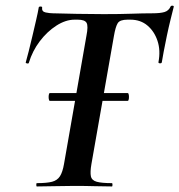

<svg xmlns="http://www.w3.org/2000/svg" viewBox="-20 -673 647 693"><path d="M160 -309Q157 -309 156 -316Q155 -323 156 -330Q157 -337 160 -337H441Q444 -337 445 -330Q446 -323 445 -316Q444 -309 441 -309ZM113 0Q111 0 111 -6Q111 -12 113 -12Q149 -12 168 -17Q187 -22 196.5 -37Q206 -52 211 -81L292 -544Q299 -579 292.5 -590.5Q286 -602 261 -602H249Q217 -602 183.5 -580.5Q150 -559 123.5 -524Q97 -489 84 -446Q83 -443 77.5 -444Q72 -445 73 -448Q77 -462 83.5 -487.5Q90 -513 97 -543Q104 -573 110.5 -601Q117 -629 120 -647Q122 -650 127.5 -649.5Q133 -649 132 -646Q130 -631 145 -628Q160 -625 171 -625Q208 -624 257.5 -623Q307 -622 354 -622Q414 -622 455 -623.5Q496 -625 530 -625Q558 -625 573.5 -629.5Q589 -634 596 -650Q598 -653 603 -652.5Q608 -652 607 -648Q603 -632 596 -604Q589 -576 582.5 -545Q576 -514 571 -487.5Q566 -461 564 -448Q563 -444 557 -444.5Q551 -445 552 -449Q560 -491 548.5 -525.5Q537 -560 512 -581Q487 -602 451 -602H440Q413 -602 405 -589.5Q397 -577 391 -542L310 -81Q305 -52 308 -37Q311 -22 329 -17Q347 -12 384 -12Q386 -12 386 -6Q386 0 384 0Q356 0 322.5 -1Q289 -2 248 -2Q211 -2 176 -1Q141 0 113 0Z"/></svg>

Font: Cormorant Light
Style: Italic
Weight: 300
Italic angle: -10°
Designer: Christian Thalmann (Catharsis Fonts)
Foundry: Catharsis Fonts
Version: Version 4.000